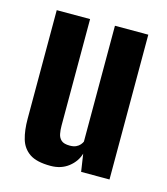

<svg xmlns="http://www.w3.org/2000/svg" viewBox="-83 -561 551 634"><g transform="rotate(15 192.5 -244.0)"><path d="M147 7Q99 7 75 -9.5Q51 -26 42.5 -55Q34 -84 34 -124V-495H148V-131Q148 -116 150.5 -103Q153 -90 162 -82Q171 -74 191 -74Q204 -74 212.5 -78Q221 -82 226 -88Q231 -94 233 -99V-495H347V0H250L241 -60Q233 -32 208 -12.5Q183 7 147 7Z"/></g></svg>

Font: Alumni Sans
Style: Bold
Weight: 700
Designer: Robert E. Leuschke
Foundry: Robert E. Leuschke
Version: Version 1.018